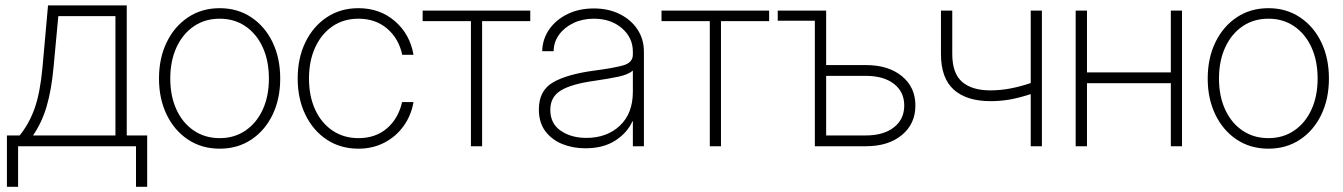

<svg xmlns="http://www.w3.org/2000/svg" viewBox="-20 -556 5106 730"><path d="M6.3 154.3V-41H54.7Q91.3 -85.9 112.1 -145.3Q132.8 -204.6 141.6 -300.3L162.6 -535.6H461.9V-41H539.6V154.3H497.1V0H48.8V154.3ZM105.5 -41H418.9V-494.6H201.7L183.6 -300.3Q175.8 -215.3 157.7 -152.8Q139.6 -90.3 105.5 -41Z M815.4 9.3Q747.1 9.3 695.1 -25.1Q643.1 -59.6 613.8 -119.9Q584.5 -180.2 584.5 -257.3Q584.5 -335 613.8 -395.3Q643.1 -455.6 695.1 -490.2Q747.1 -524.9 815.4 -524.9Q883.3 -524.9 935.3 -490.2Q987.3 -455.6 1016.4 -395.3Q1045.4 -335 1045.4 -257.3Q1045.4 -180.2 1016.4 -119.9Q987.3 -59.6 935.3 -25.1Q883.3 9.3 815.4 9.3ZM815.4 -30.8Q871.1 -30.8 913.3 -59.6Q955.6 -88.4 979 -139.4Q1002.4 -190.4 1002.4 -257.3Q1002.4 -324.7 979 -376Q955.6 -427.2 913.3 -456.1Q871.1 -484.9 815.4 -484.9Q759.3 -484.9 717 -456.1Q674.8 -427.2 651.1 -376Q627.4 -324.7 627.4 -257.3Q627.4 -190.4 650.9 -139.4Q674.3 -88.4 716.8 -59.6Q759.3 -30.8 815.4 -30.8Z M1342.8 9.3Q1274.4 9.3 1222.4 -25.1Q1170.4 -59.6 1141.1 -119.9Q1111.8 -180.2 1111.8 -257.3Q1111.8 -335 1141.1 -395.3Q1170.4 -455.6 1222.4 -490.2Q1274.4 -524.9 1342.8 -524.9Q1424.3 -524.9 1481.4 -475.6Q1538.6 -426.3 1552.2 -347.7H1509.3Q1496.1 -409.7 1451.9 -447.3Q1407.7 -484.9 1342.8 -484.9Q1286.6 -484.9 1244.4 -456.1Q1202.1 -427.2 1178.5 -376Q1154.8 -324.7 1154.8 -257.3Q1154.8 -190.4 1178.2 -139.4Q1201.7 -88.4 1244.1 -59.6Q1286.6 -30.8 1342.8 -30.8Q1408.2 -30.8 1451.4 -68.1Q1494.6 -105.5 1508.8 -168H1552.2Q1543 -115.7 1513.9 -75.9Q1484.9 -36.1 1440.9 -13.4Q1397 9.3 1342.8 9.3Z M1770.5 0V-475.6H1586.9V-515.6H1996.1V-475.6H1813V0Z M2205.6 7.8Q2158.2 7.8 2118.2 -8.3Q2078.1 -24.4 2053.5 -57.1Q2028.8 -89.8 2028.8 -140.1Q2028.8 -211.4 2082.5 -242.7Q2136.2 -273.9 2239.7 -287.6Q2310.5 -296.9 2348.4 -307.1Q2386.2 -317.4 2386.2 -348.6V-359.4Q2386.2 -413.1 2344.2 -449Q2302.2 -484.9 2237.8 -484.9Q2194.8 -484.9 2160.4 -468.5Q2126 -452.1 2105.7 -424.3Q2085.4 -396.5 2085 -361.3H2041.5Q2042.5 -407.7 2068.4 -444.6Q2094.2 -481.4 2138.2 -502.7Q2182.1 -523.9 2237.8 -523.9Q2293 -523.9 2335.9 -502.7Q2378.9 -481.4 2403.6 -444.3Q2428.2 -407.2 2428.2 -359.4V0H2386.2V-95.2H2384.8Q2365.2 -51.3 2319.6 -21.7Q2273.9 7.8 2205.6 7.8ZM2209.5 -31.7Q2287.1 -31.7 2336.7 -78.1Q2386.2 -124.5 2386.2 -207.5V-287.6Q2368.7 -272.5 2332 -264.6Q2295.4 -256.8 2238.8 -248.5Q2153.8 -236.8 2113 -212.4Q2072.3 -188 2072.3 -138.2Q2072.3 -86.4 2111.8 -59.1Q2151.4 -31.7 2209.5 -31.7Z M2678.7 0V-475.6H2495.1V-515.6H2904.3V-475.6H2721.2V0Z M2937 -477.1V-515.6H3121.1V-308.6H3272.5Q3357.4 -308.6 3408.9 -266.6Q3460.4 -224.6 3460.4 -154.8Q3460.4 -85 3408.9 -42.5Q3357.4 0 3272.5 0H3078.1V-477.1ZM3121.1 -267.6V-41H3271.5Q3339.4 -41 3378.7 -71.8Q3418 -102.5 3418 -154.8Q3418 -207 3378.7 -237.3Q3339.4 -267.6 3271.5 -267.6Z M3746.1 -171.4Q3655.3 -171.4 3606.4 -215.1Q3557.6 -258.8 3557.6 -350.6V-515.6H3600.6V-350.6Q3600.6 -277.3 3637.9 -244.9Q3675.3 -212.4 3745.1 -212.4Q3784.2 -212.4 3822 -219.7Q3859.9 -227.1 3898.9 -240.2V-515.6H3941.4V0H3898.9V-198.2Q3855.5 -184.1 3819.8 -177.7Q3784.2 -171.4 3746.1 -171.4Z M4112.8 -515.6V-280.8H4431.6V-515.6H4474.1V0H4431.6V-239.7H4112.8V0H4069.8V-515.6Z M4802.7 9.3Q4734.4 9.3 4682.4 -25.1Q4630.4 -59.6 4601.1 -119.9Q4571.8 -180.2 4571.8 -257.3Q4571.8 -335 4601.1 -395.3Q4630.4 -455.6 4682.4 -490.2Q4734.4 -524.9 4802.7 -524.9Q4870.6 -524.9 4922.6 -490.2Q4974.6 -455.6 5003.7 -395.3Q5032.7 -335 5032.7 -257.3Q5032.7 -180.2 5003.7 -119.9Q4974.6 -59.6 4922.6 -25.1Q4870.6 9.3 4802.7 9.3ZM4802.7 -30.8Q4858.4 -30.8 4900.6 -59.6Q4942.9 -88.4 4966.3 -139.4Q4989.7 -190.4 4989.7 -257.3Q4989.7 -324.7 4966.3 -376Q4942.9 -427.2 4900.6 -456.1Q4858.4 -484.9 4802.7 -484.9Q4746.6 -484.9 4704.3 -456.1Q4662.1 -427.2 4638.4 -376Q4614.7 -324.7 4614.7 -257.3Q4614.7 -190.4 4638.2 -139.4Q4661.6 -88.4 4704.1 -59.6Q4746.6 -30.8 4802.7 -30.8Z"/></svg>

Font: Inter Display ExtraLight
Style: Regular
Weight: 200
Designer: Rasmus Andersson
Foundry: rsms
Version: Version 4.000;git-a52131595